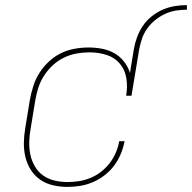

<svg xmlns="http://www.w3.org/2000/svg" viewBox="-20 -724 752 752"><path d="M244 8Q215 8 187 1.5Q159 -5 137 -20.5Q115 -36 100.5 -59Q86 -82 79.5 -109Q73 -136 73.5 -165Q74 -194 79 -223L97 -333Q102 -360 110.5 -387Q119 -414 134.5 -438.5Q150 -463 171.5 -483Q193 -503 218.5 -515.5Q244 -528 272 -533Q300 -538 327 -538Q354 -538 380 -533Q406 -528 428 -515.5Q450 -503 466 -482.5Q482 -462 489 -438L504 -530Q508 -554 516.5 -577.5Q525 -601 539 -622Q553 -643 573.5 -659.5Q594 -676 617 -686Q640 -696 664 -700Q688 -704 712 -704V-686Q690 -686 668.5 -682.5Q647 -679 626.5 -669.5Q606 -660 588 -645.5Q570 -631 556.5 -612Q543 -593 536 -572Q529 -551 525 -530L495 -349H474Q480 -383 475 -416.5Q470 -450 449.5 -474.5Q429 -499 397 -509Q365 -519 331 -519Q306 -519 280.5 -514.5Q255 -510 231 -498.5Q207 -487 187 -468.5Q167 -450 152.5 -427.5Q138 -405 130 -380Q122 -355 118 -330L100 -220Q95 -194 94.5 -168Q94 -142 99 -118Q104 -94 116.5 -72.5Q129 -51 148.5 -37Q168 -23 193 -17Q218 -11 244 -11Q266 -11 289 -14.5Q312 -18 334 -27Q356 -36 375.5 -51Q395 -66 409.5 -85Q424 -104 433.5 -126Q443 -148 447 -171H468Q463 -145 453 -121Q443 -97 427 -75.5Q411 -54 389.5 -37.5Q368 -21 343.5 -10.5Q319 0 294 4Q269 8 244 8Z"/></svg>

Font: Iosevka Slab ThExObl
Style: Regular
Weight: 100
Width: 7
Italic angle: -9°
Monospace: yes
Designer: Belleve Invis
Foundry: Belleve Invis
Version: Version 11.1.1; ttfautohint (v1.8.3)